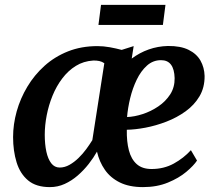

<svg xmlns="http://www.w3.org/2000/svg" viewBox="-20 -755 884 785"><path d="M526.5 -566.5 518.5 -515.5Q550.5 -539.5 588 -552.8Q625.5 -566 666.5 -567Q718.5 -567.5 751.2 -551.2Q784 -535 799.8 -507Q815.5 -479 816.5 -444.5Q817 -397.5 795.8 -361.5Q774.5 -325.5 738.8 -299.8Q703 -274 660 -257.5Q617 -241 574.8 -233Q532.5 -225 498.5 -224.5Q497.5 -176.5 507 -140.2Q516.5 -104 539 -84Q561.5 -64 599.5 -64Q650 -64 690.5 -86.2Q731 -108.5 760.5 -141L785.5 -98.5Q772 -78 741.8 -52.5Q711.5 -27 666.5 -8.5Q621.5 10 564.5 10Q508.5 10 470 -9Q431.5 -28 408.8 -60.8Q386 -93.5 376.5 -135Q362.5 -110 342.5 -84.5Q322.5 -59 297.8 -37.5Q273 -16 244.5 -3Q216 10 184 10Q127.5 10 94.8 -17.5Q62 -45 47.8 -91.5Q33.5 -138 33.5 -194.5Q33.5 -246.5 48.2 -299.5Q63 -352.5 91.8 -400.5Q120.5 -448.5 162.2 -486Q204 -523.5 258.2 -545Q312.5 -566.5 378.5 -566.5Q403 -566.5 429.2 -561.8Q455.5 -557 477.5 -551ZM357.5 -182 406.5 -496.5Q397.5 -503 385.8 -505.5Q374 -508 361 -507.5Q321.5 -505 290 -485.5Q258.5 -466 234.5 -434.2Q210.5 -402.5 194.8 -363.8Q179 -325 171 -283.8Q163 -242.5 163 -204Q163 -165.5 169.5 -135.2Q176 -105 189.5 -87.5Q203 -70 224 -70Q244.5 -70 264 -81Q283.5 -92 301 -109Q318.5 -126 332.8 -145.5Q347 -165 357.5 -182ZM638.5 -509Q605.5 -509 580.8 -486.8Q556 -464.5 539 -429.2Q522 -394 512.2 -353.5Q502.5 -313 499.5 -276.5Q529 -277.5 563 -288.5Q597 -299.5 627 -319.8Q657 -340 675.8 -369Q694.5 -398 694 -435.5Q693 -472 679.2 -490.5Q665.5 -509 638.5 -509ZM393 -735H656.5L646 -653H382.5Z"/></svg>

Font: Merriweather 20pt SemiBold
Style: Italic
Weight: 600
Italic angle: -7.8°
Version: Version 2.101